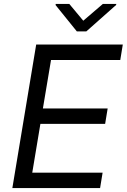

<svg xmlns="http://www.w3.org/2000/svg" viewBox="-20 -953 642 973"><path d="M42.6 0 163.4 -727.3H602.3L589.5 -649.1H238.6L197.4 -403.4H525.6L512.8 -325.3H184.7L143.5 -78.1H500L487.2 0ZM331 -933.2 402 -848 501.4 -933.2H569.6L568.2 -927.6L417.6 -794H369.3L261.4 -927.6L262.8 -933.2Z"/></svg>

Font: Inter UI
Style: Italic
Weight: 400
Italic angle: -9.39999°
Designer: Rasmus Andersson
Foundry: rsms
Version: 3.2;8d6f07862